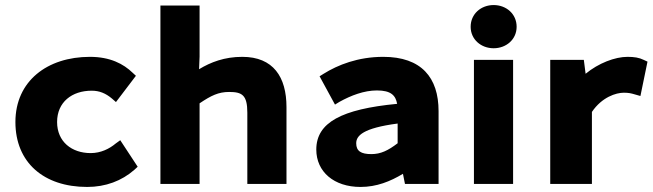

<svg xmlns="http://www.w3.org/2000/svg" viewBox="-20 -728 2583 760"><path d="M325 12C398 12 462 -12 512 -56L525 -68L456 -173L438 -160C413 -139 379 -122 339 -122C264 -122 206 -167 206 -245C206 -324 265 -369 343 -369C373 -369 398 -359 423 -338L439 -324L518 -428L505 -440C469 -475 416 -503 336 -503C167 -503 41 -407 41 -245C41 -85 153 12 325 12Z M770 0V-319C816 -350 845 -364 887 -364C938 -364 959 -352 959 -282V0H1114V-304C1114 -423 1062 -503 939 -503C869 -503 814 -482 768 -454L770 -504V-706H615V0Z M1407 12C1471 12 1525 -10 1575 -40L1583 0H1716V-288C1716 -421 1648 -503 1497 -503C1397 -503 1317 -471 1261 -436L1245 -426L1306 -314L1324 -325C1369 -350 1421 -370 1472 -370C1528 -370 1546 -350 1552 -317C1332 -296 1232 -243 1232 -136C1232 -48 1302 12 1407 12ZM1554 -239V-161C1516 -132 1487 -118 1450 -118C1409 -118 1390 -130 1390 -161C1390 -191 1417 -221 1554 -239Z M2025 -622C2025 -673 1984 -708 1934 -708C1884 -708 1843 -673 1843 -622C1843 -572 1884 -537 1934 -537C1984 -537 2025 -572 2025 -622ZM2011 0V-491H1856V0Z M2323 0V-285C2363 -344 2419 -361 2449 -361C2468 -361 2477 -359 2494 -354L2515 -348L2543 -484L2528 -491C2510 -500 2490 -503 2464 -503C2414 -503 2349 -478 2298 -436L2291 -491H2158V0Z"/></svg>

Font: Falling Sky
Style: ExBd
Weight: 400
Designer: Paul D. Hunt
Foundry: Adobe Systems Incorporated
Version: Version 1.02